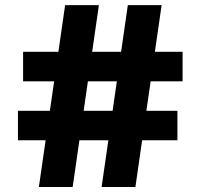

<svg xmlns="http://www.w3.org/2000/svg" viewBox="-20 -743 797 763"><path d="M51.3 -185.5H685.1V-302.7H51.3ZM71.8 -419.9H705.6V-537.1H71.8ZM488 -722.7 383.8 0Q395.3 0 413.1 0Q430.9 0 450.9 0Q470.9 0 488.9 0Q506.8 0 518.1 0L622.3 -722.7ZM238.8 -722.7 134.5 0Q146 0 163.8 0Q181.6 0 201.7 0Q221.7 0 239.6 0Q257.6 0 268.8 0L373 -722.7Z"/></svg>

Font: Giphurs
Style: Regular
Weight: 400
Version: Version 2.010